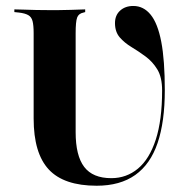

<svg xmlns="http://www.w3.org/2000/svg" viewBox="-20 -602 613 634"><path d="M299.2 11.3Q191.1 11.3 141.1 -42.3Q91.1 -96 91.1 -210.5V-492.7Q91.1 -518.5 87.5 -532.3Q83.9 -546 73.4 -552Q62.9 -558.1 42.7 -560.5L27.4 -562.1V-571Q40.3 -571 58.5 -570.2Q76.6 -569.4 100 -569Q123.4 -568.5 149.2 -568.5H159.7H168.5Q190.3 -568.5 213.7 -569.4Q237.1 -570.2 261.3 -571V-562.1L255.6 -560.5Q239.5 -557.3 234.7 -544Q229.8 -530.6 229.8 -492.7V-165.3Q229.8 -87.9 258.1 -50.8Q286.3 -13.7 347.6 -13.7Q397.6 -13.7 435.5 -45.2Q473.4 -76.6 494.4 -141.1Q515.3 -205.6 515.3 -303.2Q515.3 -346.8 499.6 -372.6Q483.9 -398.4 460.9 -415.3Q437.9 -432.3 414.5 -446.4Q391.1 -460.5 375.4 -478.6Q359.7 -496.8 359.7 -525.8Q359.7 -551.6 376.6 -566.9Q393.5 -582.3 420.2 -582.3Q454 -582.3 477.4 -553.6Q500.8 -525 512.5 -464.1Q524.2 -403.2 524.2 -304Q524.2 -200 500.4 -129.8Q476.6 -59.7 426.6 -24.2Q376.6 11.3 299.2 11.3Z"/></svg>

Font: Playfair 144pt SemiCondensed ExtraBold
Style: Regular
Weight: 800
Width: 4
Designer: Claus Eggers Sørensen
Foundry: Claus Eggers Sørensen
Version: Version 2.203